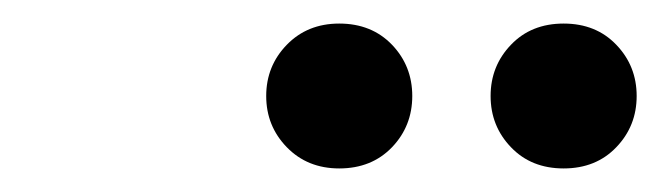

<svg xmlns="http://www.w3.org/2000/svg" viewBox="-20 -669 560 163"><path d="M268 -526Q241 -526 223.5 -544Q206 -562 206 -587.5Q206 -613 223.5 -631Q241 -649 268 -649Q295.5 -649 312.8 -631Q330 -613 330 -587.5Q330 -562 312.8 -544Q295.5 -526 268 -526ZM458.5 -526Q431 -526 413.8 -544Q396.5 -562 396.5 -587.5Q396.5 -613 413.8 -631Q431 -649 458.5 -649Q486 -649 503.2 -631Q520.5 -613 520.5 -587.5Q520.5 -562 503.2 -544Q486 -526 458.5 -526Z"/></svg>

Font: Newsreader 16pt SemiBold
Style: Italic
Weight: 600
Italic angle: -17°
Designer: Hugues Gentile
Foundry: Production Type
Version: Version 1.003; ttfautohint (v1.8.3)